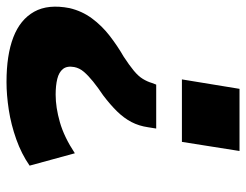

<svg xmlns="http://www.w3.org/2000/svg" viewBox="-103 -653 756 590"><g transform="rotate(-90 275.0 -358.0)"><path d="M175 -256 179 -281Q183 -309 195 -332Q207 -355 227.5 -376Q248 -397 277 -419Q301 -435 319.5 -450Q338 -465 349.5 -478.5Q361 -492 364 -508Q368 -530 358 -542.5Q348 -555 327.5 -560Q307 -565 279 -565Q240 -565 194.5 -552Q149 -539 99 -506L61 -645Q97 -670 142 -686Q187 -702 232.5 -709Q278 -716 318 -716Q401 -716 455.5 -695Q510 -674 534 -631Q558 -588 545 -522Q536 -484 513.5 -453.5Q491 -423 460 -399Q429 -375 396 -356Q370 -339 353 -325Q336 -311 327.5 -297Q319 -283 315 -269L310 -256ZM106 0 134 -177H326L297 0Z"/></g></svg>

Font: Nunito Sans 7pt SemiCondensed Black
Style: Italic
Weight: 900
Width: 4
Italic angle: -9°
Designer: Vernon Adams
Foundry: Vernon Adams
Version: Version 3.101;gftools[0.9.27]